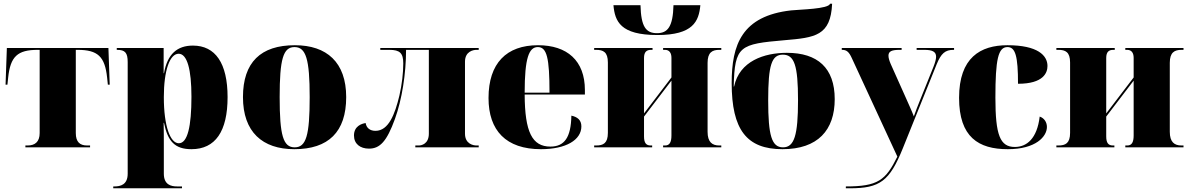

<svg xmlns="http://www.w3.org/2000/svg" viewBox="-20 -795 6419 1036"><path d="M117 0H466V-10H450C411 -10 389 -29 389 -77V-526H398C508 -526 546 -490 558 -376L562 -338H572L565 -536H17L10 -338H20L24 -376C36 -490 74 -526 184 -526H194V-77C194 -29 168 -10 129 -10H117Z M591 221H962V211H936C903 211 864 202 864 142V-5C864 -47 864 -90 863 -132H865C885 -33 923 10 1013 10C1142 10 1208 -86 1208 -271C1208 -454 1142 -549 1021 -549C937 -549 883 -504 865 -400H863V-536H610V-526H612C655 -526 669 -510 669 -460V142C669 202 630 211 597 211H591ZM945 -22C899 -22 864 -113 864 -271C864 -415 896 -505 944 -505C990 -505 1013 -420 1013 -273C1013 -113 992 -22 945 -22Z M1568 10C1752 10 1848 -83 1848 -271C1848 -459 1743 -551 1571 -551C1387 -551 1291 -459 1291 -271C1291 -83 1396 10 1568 10ZM1570 0C1508 0 1489 -64 1489 -271C1489 -476 1508 -541 1569 -541C1631 -541 1651 -476 1651 -271C1651 -64 1632 0 1570 0Z M1971 7C2030 7 2067 -32 2111 -153C2149 -258 2171 -398 2171 -526H2294V-74C2294 -18 2254 -10 2240 -10H2221V0H2563V-10H2551C2534 -10 2489 -18 2489 -74V-462C2489 -518 2534 -526 2551 -526H2563V-536H2032V-526H2081C2138 -526 2156 -508 2156 -453C2156 -403 2149 -339 2135 -279C2111 -179 2077 -89 2006 -89C1976 -89 1957 -105 1953 -131C1931 -128 1890 -114 1890 -64C1890 -19 1923 7 1971 7Z M2899 10C3034 10 3117 -40 3117 -113C3117 -147 3096 -164 3063 -171C3061 -54 3026 -4 2950 -4C2851 -4 2812 -83 2811 -285H3136V-309C3136 -468 3040 -551 2883 -551C2713 -551 2616 -454 2616 -266C2616 -91 2710 10 2899 10ZM2945 -295H2811C2811 -482 2834 -541 2882 -541C2931 -541 2945 -482 2945 -295Z M3527 -606C3720 -606 3751 -680 3759 -767H3614C3611 -651 3583 -616 3525 -616C3465 -616 3439 -651 3436 -767H3290C3298 -680 3327 -606 3527 -606ZM3186 0H3499V-10H3491C3467 -10 3455 -23 3455 -59V-166L3603 -360V-64C3603 -28 3593 -10 3569 -10H3558V0H3872V-10H3861C3823 -10 3798 -28 3798 -84V-456C3798 -512 3823 -526 3861 -526H3872V-536H3558V-526H3568C3592 -526 3603 -509 3603 -483V-377L3455 -183V-482C3455 -515 3469 -526 3493 -526H3501V-536H3186V-526H3197C3235 -526 3260 -514 3260 -458V-78C3260 -22 3235 -10 3197 -10H3186Z M4202 10C4393 10 4484 -93 4484 -260C4484 -429 4391 -510 4226 -510C4104 -510 3970 -466 3941 -328H3939C3944 -549 3972 -557 4213 -578C4379 -592 4462 -602 4470 -775H4459C4451 -746 4296 -744 4249 -739C3982 -709 3928 -553 3928 -347C3928 -95 4009 10 4202 10ZM4205 0C4144 0 4125 -63 4125 -254C4125 -445 4144 -500 4204 -500C4266 -500 4286 -443 4286 -254C4286 -65 4266 0 4205 0Z M4544 211V221H4565C4728 221 4780 183 4852 4L5034 -448C5058 -507 5080 -526 5125 -526H5128V-536H4926V-526H4967C5011 -526 5031 -516 5031 -489C5031 -476 5026 -458 5017 -435L4943 -251C4932 -224 4922 -198 4911 -167C4898 -201 4884 -230 4871 -260L4786 -450C4778 -469 4774 -483 4774 -495C4774 -518 4792 -526 4834 -526H4845V-536H4522V-526H4524C4548 -526 4561 -515 4576 -482L4822 50C4759 178 4717 211 4544 211Z M5418 10C5569 10 5629 -58 5629 -110C5629 -136 5614 -158 5590 -166C5576 -47 5520 -2 5456 -2C5376 -2 5351 -66 5351 -268C5351 -475 5366 -541 5416 -541C5459 -541 5473 -493 5473 -343C5611 -343 5632 -403 5632 -439C5632 -496 5579 -551 5416 -551C5270 -551 5155 -484 5155 -267C5155 -55 5260 10 5418 10Z M5680 0H5993V-10H5985C5961 -10 5949 -23 5949 -59V-166L6097 -360V-64C6097 -28 6087 -10 6063 -10H6052V0H6366V-10H6355C6317 -10 6292 -28 6292 -84V-456C6292 -512 6317 -526 6355 -526H6366V-536H6052V-526H6062C6086 -526 6097 -509 6097 -483V-377L5949 -183V-482C5949 -515 5963 -526 5987 -526H5995V-536H5680V-526H5691C5729 -526 5754 -514 5754 -458V-78C5754 -22 5729 -10 5691 -10H5680Z"/></svg>

Font: Noto Serif Display Black
Style: Regular
Weight: 900
Designer: Monotype Design Team
Foundry: Monotype Imaging Inc.
Version: Version 2.009